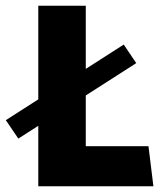

<svg xmlns="http://www.w3.org/2000/svg" viewBox="-50 -647 568 667"><path d="M83 0V-210L13.7 -165.5L-29.8 -229.5L83 -301.8V-627H248V-407.7L379.9 -492.2L423.3 -427.7L248 -315.4V-139.2H465.8L482.9 0Z"/></svg>

Font: Anaheim ExtraBold
Style: Regular
Weight: 800
Version: Version 2.001